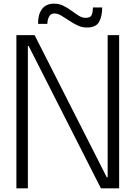

<svg xmlns="http://www.w3.org/2000/svg" viewBox="-20 -1034 744 1054"><path d="M70 0V-841H170L566 -61H571V-841H634V0H534L137 -782H133V0ZM457 -883Q429 -883 404.5 -895Q380 -907 358.5 -921.5Q337 -936 317 -948Q297 -960 279 -960Q258 -960 249 -942Q240 -924 240 -903H189Q188 -953 210 -983.5Q232 -1014 277 -1014Q304 -1014 327.5 -1002.5Q351 -991 372 -975.5Q393 -960 412 -948Q431 -936 450 -936Q477 -936 483.5 -952Q490 -968 490 -993H541Q541 -945 524 -914Q507 -883 457 -883Z"/></svg>

Font: Matangi Light
Style: Regular
Weight: 400
Version: Version 3.002